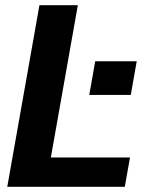

<svg xmlns="http://www.w3.org/2000/svg" viewBox="-20 -720 593 740"><path d="M324 -354H484L507 -484H347ZM8 0H461L481 -113H176L280 -700H132Z"/></svg>

Font: Uncut Sans
Style: Bold Italic
Weight: 700
Italic angle: -10°
Designer: Kasper Nordkvist
Foundry: Uncut Type
Version: Version 1.111;FEAKit 1.0